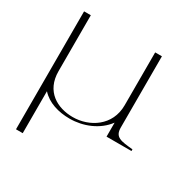

<svg xmlns="http://www.w3.org/2000/svg" viewBox="-159 -643 969 987"><g transform="rotate(30 326.0 -150.0)"><path d="M103 -168V-500H63V200H103V-49C143 -4 207 15 274 15C354 15 437 -18 485 -83V0H633V-10C561 -17 525 -20 525 -77V-500H485V-186C485 -64 382 0 284 0C192 0 103 -48 103 -168Z"/></g></svg>

Font: Sprat Thin
Style: Regular
Weight: 100
Designer: Ethan Nakache
Foundry: Collletttivo
Version: Version 2.000;Glyphs 3.2 (3217)